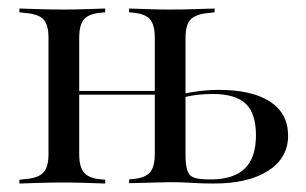

<svg xmlns="http://www.w3.org/2000/svg" viewBox="-20 -433 722 453"><path d="M130.6 -2.4Q101.6 -2.4 77 -1.6Q52.4 -0.8 25.8 0V-8.9L39.5 -10.5Q70.2 -12.9 82.3 -25.8Q94.4 -38.7 94.4 -69.4V-343.5Q94.4 -375 82.3 -387.5Q70.2 -400 39.5 -402.4L25.8 -404V-412.9Q52.4 -412.1 77 -411.3Q101.6 -410.5 130.6 -410.5Q156.5 -410.5 179.4 -411.3Q202.4 -412.1 228.2 -412.9V-404L219.4 -403.2Q190.3 -400.8 178.6 -387.9Q166.9 -375 166.9 -343.5V-69.4Q166.9 -38.7 178.6 -25.4Q190.3 -12.1 219.4 -9.7L228.2 -8.9V0Q202.4 -0.8 179.4 -1.6Q156.5 -2.4 130.6 -2.4ZM345.2 -206.5V-343.5Q345.2 -375 333.5 -387.9Q321.8 -400.8 292.7 -403.2L284.7 -404V-412.9Q309.7 -412.1 332.7 -411.3Q355.6 -410.5 381.5 -410.5Q410.5 -410.5 435.1 -411.3Q459.7 -412.1 486.3 -412.9V-404L472.6 -402.4Q442.7 -400 430.2 -387.5Q417.7 -375 417.7 -343.5V-206.5ZM141.1 -209.7V-218.5H372.6V-209.7ZM381.5 -3.2Q355.6 -2.4 332.7 -2Q309.7 -1.6 284.7 -0.8V-9.7L292.7 -10.5Q321.8 -12.9 333.5 -25.8Q345.2 -38.7 345.2 -70.2V-206.5H417.7V-67.7Q417.7 -42.7 422.2 -30.2Q426.6 -17.7 438.3 -13.7Q450 -9.7 473.4 -9.7H480.6Q532.3 -10.5 558.1 -35.9Q583.9 -61.3 583.9 -113.7Q583.9 -165.3 559.7 -188.3Q535.5 -211.3 481.5 -211.3Q463.7 -211.3 446 -209.3Q428.2 -207.3 410.5 -202.4V-211.3Q432.3 -216.1 453.6 -218.5Q475 -221 495.2 -221Q575 -221 617.3 -193.1Q659.7 -165.3 659.7 -112.9Q659.7 -60.5 612.9 -30.2Q566.1 0 484.7 0Q454.8 0 432.3 -1.6Q409.7 -3.2 381.5 -3.2Z"/></svg>

Font: Playfair 144pt SemiCondensed Light
Style: Regular
Weight: 300
Width: 4
Designer: Claus Eggers Sørensen
Foundry: Claus Eggers Sørensen
Version: Version 2.203